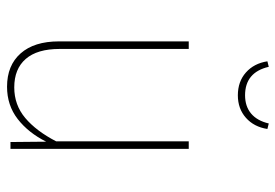

<svg xmlns="http://www.w3.org/2000/svg" viewBox="-142 -650 802 559"><g transform="rotate(90 259.5 -371.0)"><path d="M414 0H394L393 -104Q367 -52 327 -21Q287 10 233 10Q171 10 136 -29.5Q101 -69 101 -141V-519H123V-143Q123 -78 152 -44.5Q181 -11 235 -11Q286 -11 324 -43Q362 -75 392 -133V-519H414ZM159 -748 175 -752Q191 -683 258 -683Q290 -683 311 -700.5Q332 -718 340 -752L356 -748Q350 -709 323.5 -685.5Q297 -662 258 -662Q218 -662 191.5 -685.5Q165 -709 159 -748Z"/></g></svg>

Font: Fira Sans Condensed Thin
Style: Regular
Weight: 250
Width: 3
Designer: Carrois Corporate & Edenspiekermann AG
Foundry: Carrois Corporate GbR & Edenspiekermann AG
Version: Version 4.203